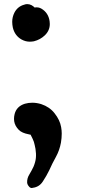

<svg xmlns="http://www.w3.org/2000/svg" viewBox="-20 -693 480 943"><path d="M156.2 -619.1Q151.4 -614.3 143.6 -612.3Q134.8 -610.4 128.9 -615.2Q127 -616.2 124 -617.2Q121.1 -618.2 126 -618.2Q124 -618.2 122.1 -618.2Q120.1 -619.1 118.2 -618.2Q119.1 -619.1 117.2 -618.2Q115.2 -617.2 116.2 -618.2Q113.3 -615.2 110.4 -611.3Q108.4 -607.4 109.4 -601.6Q109.4 -599.6 109.4 -595.7Q110.4 -591.8 110.4 -590.8Q112.3 -588.9 113.3 -585.9Q115.2 -584 117.2 -581.1Q114.3 -584 114.3 -584Q114.3 -585 116.2 -582Q118.2 -580.1 121.1 -578.1Q124 -577.1 116.2 -581.1Q117.2 -580.1 119.1 -580.1Q120.1 -579.1 121.1 -579.1Q128.9 -575.2 123 -577.1Q116.2 -579.1 125 -578.1Q115.2 -579.1 118.2 -579.1Q120.1 -578.1 123 -578.1Q127 -579.1 125 -579.1Q124 -578.1 118.2 -578.1Q122.1 -578.1 127 -581.1Q130.9 -583 121.1 -578.1Q124 -579.1 127.9 -583Q131.8 -585.9 123 -577.1Q126 -580.1 127.9 -584Q130.9 -587.9 124 -577.1Q125 -579.1 126 -580.1Q127 -582 127.9 -583Q125 -577.1 125 -575.2Q124 -574.2 125 -577.1Q127 -584 126 -575.2Q125 -566.4 125 -573.2Q124 -577.1 125 -575.2Q125 -573.2 126 -566.4Q124 -573.2 127.9 -564.5Q131.8 -556.6 127.9 -562.5Q126 -565.4 127 -564.5Q127.9 -563.5 132.8 -557.6Q129.9 -559.6 127.9 -561.5Q126 -562.5 135.7 -555.7Q131.8 -557.6 128.9 -560.5Q125 -563.5 122.1 -566.4Q106.4 -581.1 106.4 -603.5Q105.5 -625 121.1 -640.6Q132.8 -653.3 150.4 -656.2Q168.9 -659.2 183.6 -650.4Q217.8 -629.9 223.6 -588.9Q224.6 -582 224.6 -575.2Q224.6 -543 200.2 -519.5Q177.7 -498 146.5 -490.2Q135.7 -488.3 126 -488.3Q105.5 -488.3 85.9 -499Q52.7 -517.6 43 -557.6Q40 -572.3 40 -585.9Q40 -609.4 50.8 -630.9Q66.4 -661.1 98.6 -669.9Q106.4 -672.9 113.3 -672.9Q136.7 -672.9 155.3 -650.4Q161.1 -643.6 162.1 -634.8Q163.1 -626 156.2 -619.1ZM102.5 -183.6Q120.1 -188.5 138.7 -188.5Q160.2 -188.5 182.6 -181.6Q223.6 -168 248 -136.7Q274.4 -103.5 280.3 -68.4Q283.2 -52.7 283.2 -37.1Q283.2 -15.6 279.3 7.8Q272.5 44.9 254.9 77.1Q236.3 110.4 221.7 143.6Q209 169.9 190.4 198.2Q172.9 225.6 140.6 229.5Q138.7 230.5 136.7 230.5Q127.9 230.5 122.1 222.7Q114.3 213.9 113.3 204.1Q112.3 182.6 124 164.1Q135.7 144.5 144.5 126Q154.3 102.5 156.2 83Q158.2 62.5 154.3 38.1Q150.4 17.6 146.5 3.9Q141.6 -9.8 132.8 -26.4Q131.8 -30.3 126 -36.1Q121.1 -42 128.9 -35.2Q134.8 -31.2 134.8 -31.2Q133.8 -31.2 127.9 -35.2Q141.6 -29.3 126 -32.2Q110.4 -36.1 105.5 -37.1Q91.8 -41 81.1 -47.9Q70.3 -55.7 63.5 -65.4Q48.8 -85 48.8 -109.4Q48.8 -121.1 51.8 -132.8Q61.5 -170.9 102.5 -183.6Z"/></svg>

Font: Digory Doodles
Style: Regular
Weight: 400
Designer: Holds Worth Design
Version: Version 1.0